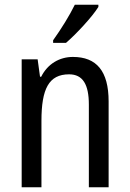

<svg xmlns="http://www.w3.org/2000/svg" viewBox="-20 -786 545 806"><path d="M393 -757V-766H294C272 -721 238 -666 203 -617V-606H257C299 -642 368 -716 393 -757ZM286 -547C230 -547 180 -518 153 -464H148L138 -537H71V0H154V-279C154 -413 185 -474 270 -474C328 -474 353 -431 353 -347V0H436V-360C436 -488 385 -547 286 -547Z"/></svg>

Font: Noto Sans Gujarati UI Condensed
Style: Regular
Weight: 400
Width: 3
Designer: Jelle Bosma - Monotype Design Team, Universal Thirst
Foundry: Monotype Imaging Inc.
Version: Version 2.106